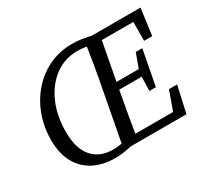

<svg xmlns="http://www.w3.org/2000/svg" viewBox="-133 -819 1088 1022"><g transform="rotate(-30 411.5 -308.0)"><path d="M409 0Q383 6 358.5 9.5Q334 13 305 13Q233 13 177 -15.5Q121 -44 89.5 -100.5Q58 -157 58 -241Q58 -319 83.5 -389Q109 -459 156 -513Q203 -567 267.5 -598Q332 -629 410 -629Q442 -629 469.5 -624.5Q497 -620 523 -614L512 -564Q473 -582 415 -582Q337 -582 276.5 -537Q216 -492 182 -414.5Q148 -337 148 -239Q148 -136 193.5 -84Q239 -32 319 -32Q367 -32 417 -48ZM367 0 429 -329Q443 -400 455 -471.5Q467 -543 478 -614H567L505 -285Q492 -214 479.5 -142.5Q467 -71 456 0ZM409 0 418 -46H734L679 0L737 -162H787L751 0ZM465 -292 474 -335H678L671 -292ZM513 -567 523 -614H823L801 -451H751L752 -614L784 -567ZM642 -206 645 -308 648 -326 683 -422H723L682 -206Z"/></g></svg>

Font: Lisu Bosa
Style: Italic
Weight: 400
Italic angle: -19°
Designer: David Morse, Annie Olsen, Victor Gaultney, Frank Grießhammer (Latin)
Foundry: SIL International
Version: Version 2.000